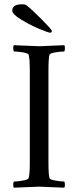

<svg xmlns="http://www.w3.org/2000/svg" viewBox="-20 -873 364 896"><path d="M37.1 -823.2Q37.1 -853 83 -853Q95.2 -853 101.1 -850.1Q126 -831.5 174.1 -783Q222.2 -734.4 222.2 -729Q222.2 -726.6 220 -723.4Q217.8 -720.2 215.8 -720.2Q206.1 -720.2 163.1 -738.3Q120.1 -756.3 78.6 -781.7Q37.1 -807.1 37.1 -823.2ZM44.9 2.9Q41.5 -1 41.7 -11.5Q42 -22 44.9 -25.9Q60.5 -25.9 86.2 -30.3Q111.8 -34.7 113.8 -42Q119.1 -59.6 119.1 -116.2V-543Q119.1 -599.6 113.8 -617.2Q111.8 -624.5 86.2 -628.7Q60.5 -632.8 44.9 -632.8Q42 -636.7 41.7 -647.5Q41.5 -658.2 44.9 -662.1Q147.5 -657.2 163.1 -657.2Q177.2 -657.2 279.8 -662.1Q283.2 -658.2 283 -647.5Q282.7 -636.7 279.8 -632.8Q264.2 -632.8 238.5 -628.7Q212.9 -624.5 210.9 -617.2Q206.1 -601.1 206.1 -543V-116.2Q206.1 -58.1 210.9 -42Q212.9 -34.7 238.5 -30.3Q264.2 -25.9 279.8 -25.9Q282.7 -22 283 -11.5Q283.2 -1 279.8 2.9Q177.2 -2 163.1 -2Q147.5 -2 44.9 2.9Z"/></svg>

Font: Crimson
Style: Roman
Weight: 400
Version: Version 0.8